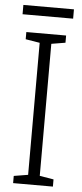

<svg xmlns="http://www.w3.org/2000/svg" viewBox="-58 -872 385 904"><g transform="rotate(5 134.5 -420.0)"><path d="M228 0H40V-34L107 -45V-669L40 -680V-714H228V-680L162 -669V-45L228 -34ZM254 -840V-796H15V-840Z"/></g></svg>

Font: Noto Sans Condensed Light
Style: Regular
Weight: 300
Width: 3
Designer: Monotype Design Team
Foundry: Monotype Imaging Inc.
Version: Version 2.013; ttfautohint (v1.8.4.7-5d5b)